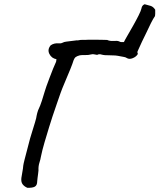

<svg xmlns="http://www.w3.org/2000/svg" viewBox="-20 -864 754 908"><path d="M109 24Q95 18 87 7.5Q79 -3 81 -22Q83 -37 86 -52Q89 -67 90 -81Q91 -89 96.5 -110.5Q102 -132 108 -154.5Q114 -177 117 -189Q121 -206 129.5 -233Q138 -260 145.5 -285Q153 -310 153 -316Q154 -323 156 -329Q158 -335 160 -342Q171 -365 178 -387.5Q185 -410 192 -433Q193 -438 199.5 -456Q206 -474 214.5 -496.5Q223 -519 231 -539Q239 -559 244 -569Q246 -573 246 -576.5Q246 -580 247 -584Q224 -588 213.5 -609Q203 -630 220 -650Q229 -656 238.5 -658Q248 -660 260 -659Q269 -658 276 -662Q283 -666 293 -667Q296 -668 308.5 -669Q321 -670 333 -672Q345 -674 348 -673Q361 -676 372 -675.5Q383 -675 395 -676Q398 -676 412 -676Q426 -676 443 -676Q460 -676 473 -675.5Q486 -675 487 -675Q500 -669 518 -670.5Q536 -672 544 -668Q549 -665 553.5 -665Q558 -665 566 -665Q569 -672 581.5 -693.5Q594 -715 609 -741.5Q624 -768 635.5 -791Q647 -814 649 -824Q650 -831 653.5 -836Q657 -841 664 -844Q681 -840 693 -836Q705 -832 714 -818Q714 -810 714 -806Q714 -802 714 -798.5Q714 -795 713 -788Q705 -777 693.5 -754Q682 -731 671 -707Q660 -683 651 -666Q646 -655 641 -644Q636 -633 631 -622Q629 -618 630 -615Q631 -612 632 -609Q625 -596 608 -589Q591 -582 579 -590Q573 -594 564.5 -595Q556 -596 548 -598Q526 -603 499.5 -602.5Q473 -602 460 -606Q454 -608 449 -607.5Q444 -607 441 -605Q439 -604 428.5 -606.5Q418 -609 413 -607Q399 -603 380 -603.5Q361 -604 356 -602Q345 -599 338.5 -594.5Q332 -590 328 -579Q324 -565 312 -535.5Q300 -506 286.5 -474.5Q273 -443 266 -423Q260 -406 249.5 -375.5Q239 -345 228.5 -314Q218 -283 212 -262Q201 -226 190.5 -190.5Q180 -155 173 -121Q172 -112 166.5 -95Q161 -78 162 -58Q162 -56 160.5 -44.5Q159 -33 157.5 -21.5Q156 -10 156 -7Q156 12 145 18.5Q134 25 109 24Z"/></svg>

Font: Caveat Medium
Style: Regular
Weight: 500
Designer: Pablo Impallari
Foundry: Pablo Impallari
Version: Version 2.000